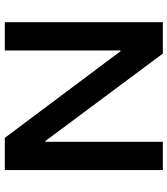

<svg xmlns="http://www.w3.org/2000/svg" viewBox="32 -748 715 820"><g transform="rotate(90 390.0 -337.5)"><path d="M705.8 0H568.3L198.3 -494.2H195V0H74.2V-675H208.3L581.7 -173.3H585V-675H705.8Z"/></g></svg>

Font: Funnel Display Light SemiBold
Style: Regular
Weight: 600
Version: Version 1.000